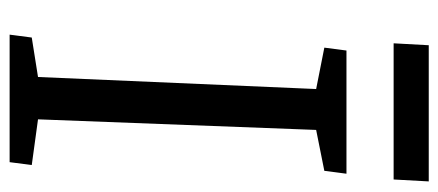

<svg xmlns="http://www.w3.org/2000/svg" viewBox="-276 -635 911 399"><g transform="rotate(90 179.5 -435.5)"><path d="M165 -637 79 -654 85 -700H341L335 -654L250 -637L228 -59L323 -46L317 0H52L58 -46L140 -59ZM74 -871H357L353 -798H70Z"/></g></svg>

Font: Literata
Style: Italic
Weight: 400
Italic angle: -2°
Designer: Latin by Veronika Burian and Jose Scaglione. Greek by Irene Vlachou. Cyrillic by Vera Evstafieva
Foundry: TypeTogether
Version: Version 3.103;gftools[0.9.29]